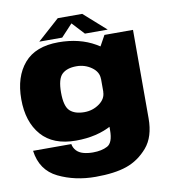

<svg xmlns="http://www.w3.org/2000/svg" viewBox="-102 -826 1028 1152"><g transform="rotate(-10 412.5 -250.5)"><path d="M387.5 238Q503.5 238 577.2 212.5Q651 187 705.8 123.5Q760.5 60 760.5 -53V-591.5H586.5L520.5 -472V-23Q520.5 53.5 485.5 72.2Q450.5 91 396.5 91Q365 91 338.8 83.8Q312.5 76.5 296.8 59.5Q281 42.5 277 19H44Q60 139.5 161 188.8Q262 238 387.5 238ZM309.5 3.5Q437.5 3.5 531.2 -48.8Q625 -101 625 -158.5L520 -257Q520 -214 479.5 -185Q439 -156 388 -156Q330 -156 300 -184.2Q270 -212.5 270 -296Q270 -379 300 -407.2Q330 -435.5 388 -435.5Q439 -435.5 479.5 -406.8Q520 -378 520 -336L624 -429Q624 -486.5 529.2 -541.2Q434.5 -596 306.5 -596Q166.5 -596 97.2 -515.2Q28 -434.5 28 -297.5Q28 -160 99 -78.2Q170 3.5 309.5 3.5ZM194.5 -619.5H334L403.5 -694L472.5 -619.5H611.5L477 -739H328Z"/></g></svg>

Font: Anybody SemiExpanded Black
Style: Regular
Weight: 900
Width: 6
Version: Version 1.113;gftools[0.9.25]